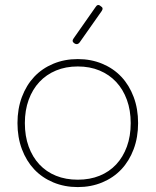

<svg xmlns="http://www.w3.org/2000/svg" viewBox="-20 -750 632 780"><path d="M296 10Q242 10 196.5 -9Q151 -28 119 -62Q87 -96 69 -144Q51 -192 51 -250Q51 -308 69 -356Q87 -404 119 -438Q151 -472 196.5 -491Q242 -510 296 -510Q350 -510 395.5 -491Q441 -472 473 -438Q505 -404 523 -356Q541 -308 541 -250Q541 -192 523 -144Q505 -96 473 -62Q441 -28 395.5 -9Q350 10 296 10ZM296 -20Q345 -20 384.5 -36Q424 -52 452 -82Q480 -112 495.5 -154.5Q511 -197 511 -250Q511 -302 495.5 -344.5Q480 -387 452 -417Q424 -447 384.5 -463.5Q345 -480 296 -480Q247 -480 207.5 -463.5Q168 -447 140 -417Q112 -387 96.5 -344.5Q81 -302 81 -250Q81 -197 96.5 -154.5Q112 -112 140 -82Q168 -52 207.5 -36Q247 -20 296 -20ZM368 -721Q377 -736 389 -725Q402 -718 393 -705L303 -577Q294 -566 282 -574Q270 -582 279 -594Z"/></svg>

Font: Nixie One
Style: Regular
Weight: 400
Designer: Jovanny Lemonad
Foundry: Jovanny Lemonad
Version: Version 1.000 2011 initial release